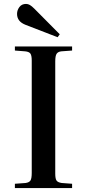

<svg xmlns="http://www.w3.org/2000/svg" viewBox="-20 -960 444 980"><path d="M56 0V-22L111 -26Q130 -29 136 -39.5Q142 -50 142 -78V-651Q142 -676 135.5 -686Q129 -696 108 -698L56 -702V-723H348V-702L293 -698Q276 -696 269 -685.5Q262 -675 262 -647V-74Q262 -48 268.5 -38.5Q275 -29 295 -26L348 -22V0ZM274 -770 111 -833Q88 -842 77.5 -856Q67 -870 67 -889Q67 -908 79 -924Q91 -940 113 -940Q123 -940 132.5 -934.5Q142 -929 155 -916L285 -785Z"/></svg>

Font: Literata 60pt Medium
Style: Regular
Weight: 500
Designer: Latin by Veronika Burian and Jose Scaglione. Greek by Irene Vlachou. Cyrillic by Vera Evstafieva.
Foundry: TypeTogether
Version: Version 3.103;gftools[0.9.29]